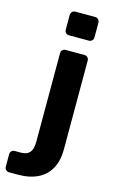

<svg xmlns="http://www.w3.org/2000/svg" viewBox="-187 -784 615 1026"><g transform="rotate(15 120.5 -270.5)"><path d="M-24 190Q-35 190 -42 183Q-49 176 -49 165V97Q-49 86 -42 79Q-35 72 -24 72H8Q35 72 49.5 61.5Q64 51 69 33Q74 15 74 -7V-495Q74 -506 81 -513Q88 -520 98 -520H203Q213 -520 220 -513Q227 -506 227 -495V-4Q227 57 204 100.5Q181 144 135.5 167Q90 190 23 190ZM95 -600Q85 -600 78 -607Q71 -614 71 -625V-705Q71 -716 78 -723.5Q85 -731 95 -731H205Q216 -731 223 -723.5Q230 -716 230 -705V-625Q230 -614 223 -607Q216 -600 205 -600Z"/></g></svg>

Font: Rubik SemiBold
Style: Regular
Weight: 600
Designer: Hubert and Fischer
Foundry: Hubert and Fischer
Version: Version 2.300;gftools[0.9.30]